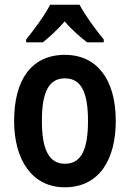

<svg xmlns="http://www.w3.org/2000/svg" viewBox="-20 -786 552 816"><path d="M318 -766H193C173 -725 124 -659 91 -618V-606H162C187 -626 224 -659 255 -695C285 -659 322 -628 350 -606H421V-618C385 -662 341 -722 318 -766ZM472 -272C472 -454 387 -553 257 -553C112 -553 40 -445 40 -272C40 -106 117 10 255 10C402 10 472 -108 472 -272ZM158 -272C158 -394 187 -453 256 -453C325 -453 354 -394 354 -272C354 -150 325 -90 256 -90C188 -90 158 -151 158 -272Z"/></svg>

Font: Noto Sans Gujarati UI Condensed SemiBold
Style: Regular
Weight: 600
Width: 3
Designer: Jelle Bosma - Monotype Design Team, Universal Thirst
Foundry: Monotype Imaging Inc.
Version: Version 2.106